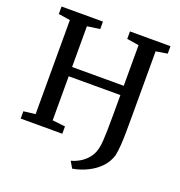

<svg xmlns="http://www.w3.org/2000/svg" viewBox="-160 -878 1122 1196"><g transform="rotate(20 401.0 -280.0)"><path d="M451 183.5 425.5 140Q454 132.5 479.5 118Q505 103.5 525 82.2Q545 61 557 33Q563 16.5 567 -2.5Q571 -21.5 572.8 -49Q574.5 -76.5 575.5 -117.5Q576.5 -158.5 576.5 -219V-350H234V-58L319 -48.5V0H43V-48.5L121 -58V-681.5L43.5 -693.5V-743H318V-693.5L234 -681.5V-411.5H576.5V-681L497 -693.5V-743H765.5V-693.5L689.5 -681V-260.5Q689.5 -195.5 689 -145.8Q688.5 -96 685.8 -58Q683 -20 677 10.5Q664 57 630.5 92.5Q597 128 550 151.2Q503 174.5 451 183.5Z"/></g></svg>

Font: Merriweather 28pt Medium
Style: Regular
Weight: 500
Version: Version 2.100